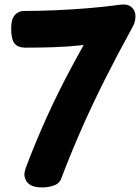

<svg xmlns="http://www.w3.org/2000/svg" viewBox="-20 -795 614 842"><path d="M88 -586Q57 -587 43 -605.5Q29 -624 29 -671Q29 -711 45 -729Q61 -747 86 -747Q150 -747 221.5 -750Q293 -753 366 -759Q439 -765 505 -774Q532 -778 547 -770Q562 -762 568 -749.5Q574 -737 574 -724Q574 -713 571.5 -701.5Q569 -690 561 -676Q494 -554 439 -444.5Q384 -335 338 -230.5Q292 -126 250 -16Q242 9 217.5 18Q193 27 165 27Q133 27 116 17.5Q99 8 93 -5.5Q87 -19 87 -29Q87 -35 89 -44.5Q91 -54 93 -59Q137 -175 185 -281Q233 -387 291 -495.5Q349 -604 421 -727L465 -614Q397 -603 336 -596.5Q275 -590 215 -588Q155 -586 88 -586Z"/></svg>

Font: Playpen Sans
Style: Bold
Weight: 700
Designer: Laura Meseguer, Veronika Burian, José Scaglione
Foundry: TypeTogether
Version: Version 1.001